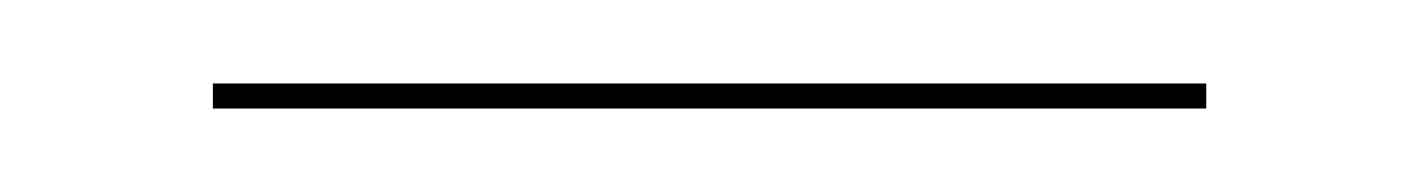

<svg xmlns="http://www.w3.org/2000/svg" viewBox="-20 -26 340 46"><path d="M269 -6V0H31V-6Z"/></svg>

Font: Moniqa SemBd Narrow Display
Style: Regular
Weight: 600
Width: 4
Designer: Rajesh Rajput
Foundry: Rajesh Rajput
Version: Version 1.000